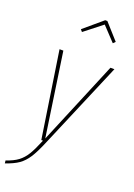

<svg xmlns="http://www.w3.org/2000/svg" viewBox="-190 -828 757 1088"><g transform="rotate(20 188.5 -283.5)"><path d="M169 2Q141 69 118.5 103.5Q96 138 67.5 158Q39 178 -11 195L-13 178Q32 163 58.5 143Q85 123 104.5 91Q124 59 148 0H138L59 -519H82L156 -16L366 -519H390ZM145 -654 134 -667 246 -762H259L344 -667L331 -654L252 -738Z"/></g></svg>

Font: Fira Sans Extra Condensed Thin
Style: Italic
Weight: 250
Width: 3
Italic angle: -8°
Designer: Carrois Corporate & Edenspiekermann AG
Foundry: Carrois Corporate GbR & Edenspiekermann AG
Version: Version 4.203